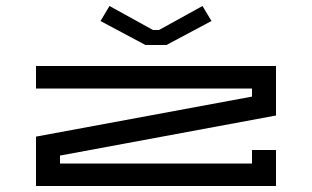

<svg xmlns="http://www.w3.org/2000/svg" viewBox="-20 -620 1040 640"><path d="M685 -550 655 -600 510 -520H490L345 -600L315 -550L465 -470H535ZM900 0V-120H820V-75H180V-101.4L900 -235V-400H100V-325H820V-298L100 -164.6V0Z"/></svg>

Font: KetosagCBd
Style: Regular
Weight: 500
Designer: gluk
Foundry: gluk
Version: Version 00.0024